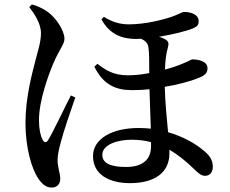

<svg xmlns="http://www.w3.org/2000/svg" viewBox="-20 -797 1040 867"><path d="M112 -765C134 -737 165 -691 165 -648C165 -606 150 -564 140 -524C125 -465 95 -357 95 -242C95 -129 123 -36 152 8C174 41 194 50 213 50C239 50 252 33 252 10C252 -15 240 -40 240 -75C240 -92 245 -121 254 -153C266 -201 300 -299 320 -357L300 -366C273 -314 217 -195 197 -164C189 -151 179 -152 172 -167C163 -184 156 -213 156 -254C156 -344 199 -459 221 -511C247 -573 271 -596 271 -622C271 -661 230 -719 196 -743C172 -760 149 -770 124 -777ZM662 -155V-137C662 -77 625 -43 549 -43C479 -43 442 -60 442 -98C442 -144 510 -166 574 -166C604 -166 633 -163 662 -155ZM420 -509 406 -496C447 -413 504 -390 576 -390C603 -390 628 -391 655 -394L661 -216C643 -218 624 -219 605 -219C489 -219 400 -172 400 -92C400 -8 474 30 567 30C684 30 745 -22 745 -104V-121C781 -100 818 -71 857 -33C873 -18 887 -3 906 -3C929 -3 941 -21 941 -44C941 -74 927 -96 896 -120C863 -148 808 -180 739 -200C733 -260 726 -333 724 -405C778 -414 836 -428 879 -446C908 -457 917 -470 917 -489C917 -525 864 -529 849 -529C844 -529 833 -521 808 -511C785 -501 756 -491 725 -483C726 -520 730 -556 738 -582C743 -600 742 -610 727 -619C719 -624 710 -628 698 -631C758 -641 823 -656 856 -671C869 -677 878 -685 877 -702C877 -732 842 -743 811 -743C802 -743 787 -732 752 -720C719 -709 637 -687 562 -687C521 -687 486 -698 449 -721L438 -710C474 -643 529 -621 596 -621L617 -622C632 -615 647 -605 650 -585C654 -560 654 -511 654 -467C628 -462 596 -457 558 -457C494 -457 458 -479 420 -509Z"/></svg>

Font: Noto Serif CJK KR SemiBold
Style: Regular
Weight: 600
Designer: Ryoko NISHIZUKA 西塚涼子 (kana & ideographs); Frank Grießhammer (Latin, Greek & Cyrillic); Wenlong ZHANG 张文龙 (bopomofo); San
Foundry: Adobe
Version: Version 2.001;hotconv 1.1.0;makeotfexe 2.6.0